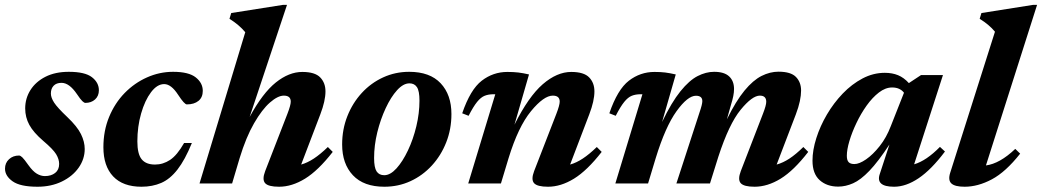

<svg xmlns="http://www.w3.org/2000/svg" viewBox="-26 -732 4158 766"><path d="M50 -111.5Q55.5 -111.5 63 -104.2Q70.5 -97 87.5 -73Q105 -48.5 121 -39Q137 -29.5 153 -29.5Q178 -29.5 194 -42Q210 -54.5 210 -78Q210 -97 197.8 -117Q185.5 -137 146.5 -170Q107.5 -203.5 91 -233.8Q74.5 -264 74.5 -299.5Q74.5 -339.5 95.5 -372.8Q116.5 -406 155.5 -425.8Q194.5 -445.5 248.5 -445.5Q313 -445.5 340.8 -424Q368.5 -402.5 368.5 -372Q368.5 -349 353.2 -335.2Q338 -321.5 314.5 -321.5Q310 -321.5 302.5 -328.5Q295 -335.5 281 -356.5Q250.5 -401.5 219.5 -401.5Q199 -401.5 188 -390Q177 -378.5 177 -359Q177 -342.5 190 -322.5Q203 -302.5 242.5 -265Q282 -227.5 297 -197Q312 -166.5 312 -137.5Q312 -97.5 287.8 -63Q263.5 -28.5 220.8 -7.8Q178 13 123.5 13Q55 13 24.5 -8.5Q-6 -30 -6 -59Q-6 -82 10 -96.8Q26 -111.5 50 -111.5Z M629 -396.5Q601 -396.5 576.5 -364Q552 -331.5 537 -279.2Q522 -227 522 -168Q522 -118 539 -96.8Q556 -75.5 592.5 -75.5Q624.5 -75.5 652.5 -94Q680.5 -112.5 708.5 -161.5H739.5Q712 -94 682.2 -55.8Q652.5 -17.5 617.2 -2.2Q582 13 538.5 13Q464.5 13 425.5 -28.2Q386.5 -69.5 386.5 -144.5Q386.5 -210 409.2 -265.2Q432 -320.5 471.2 -360.8Q510.5 -401 560.5 -423.2Q610.5 -445.5 664.5 -445.5Q727 -445.5 755 -423.2Q783 -401 783 -369.5Q783 -343.5 765.8 -329.5Q748.5 -315.5 719.5 -315.5Q710 -315 684.5 -354Q657 -396.5 629 -396.5Z M930 -101 900 0H770L952.5 -603.5Q928 -633 889.5 -657L896.5 -680L1102.5 -712.5H1119L970 -265.5Q1022 -361 1074.5 -403Q1127 -445 1180 -445Q1230.5 -445 1251.5 -423.2Q1272.5 -401.5 1272.5 -367.5Q1272.5 -329.5 1252 -276L1175.5 -75.5Q1200.5 -82.5 1226.2 -99.5Q1252 -116.5 1282 -145.5L1301.5 -126Q1243.5 -51.5 1191 -19.2Q1138.5 13 1087.5 13Q1044.5 13 1031.8 -1.2Q1019 -15.5 1032 -49.5L1120.5 -277.5Q1134 -312.5 1134 -326.5Q1134 -350.5 1106.5 -350.5Q1082.5 -350.5 1051 -323Q1019.5 -295.5 987.5 -240Q955.5 -184.5 930 -101Z M1606.5 -445.5Q1689 -445.5 1732 -399.8Q1775 -354 1775 -277Q1775 -216.5 1754.2 -164Q1733.5 -111.5 1696.8 -71.5Q1660 -31.5 1611.5 -9.2Q1563 13 1507.5 13Q1425 13 1382 -32.8Q1339 -78.5 1339 -155.5Q1339 -216 1359.8 -268.5Q1380.5 -321 1417.2 -361Q1454 -401 1502.5 -423.2Q1551 -445.5 1606.5 -445.5ZM1507 -33Q1531 -33 1555.8 -60.2Q1580.5 -87.5 1601.5 -131.8Q1622.5 -176 1635 -228.2Q1647.5 -280.5 1647.5 -330.5Q1647.5 -369 1637.5 -384.2Q1627.5 -399.5 1607.5 -399.5Q1583 -399.5 1558.2 -372.2Q1533.5 -345 1512.8 -300.5Q1492 -256 1479.2 -204Q1466.5 -152 1466.5 -101.5Q1466.5 -63.5 1476.5 -48.2Q1486.5 -33 1507 -33Z M1843.5 -270 1818 -280Q1850.5 -375 1896 -410Q1941.5 -445 1998 -445Q2022.5 -445 2041.5 -442.8Q2060.5 -440.5 2084.5 -435L2026.5 -234.5Q2082.5 -346.5 2139.2 -395.8Q2196 -445 2253 -445Q2303.5 -445 2324.5 -423.2Q2345.5 -401.5 2345.5 -367.5Q2345.5 -329.5 2325 -276L2248.5 -75.5Q2273.5 -82.5 2299.2 -99.5Q2325 -116.5 2355 -145.5L2374.5 -126Q2316.5 -51.5 2264 -19.2Q2211.5 13 2160.5 13Q2117.5 13 2104.8 -1.2Q2092 -15.5 2105 -49.5L2193.5 -277.5Q2207 -312.5 2207 -326.5Q2207 -350.5 2179.5 -350.5Q2143.5 -350.5 2092.5 -288.5Q2041.5 -226.5 2003 -101L1972.5 0H1842L1950 -356H1942.5Q1923 -356 1907.8 -350Q1892.5 -344 1877.5 -325.5Q1862.5 -307 1843.5 -270Z M3198.5 -126Q3141 -51.5 3088.5 -19.2Q3036 13 2984.5 13Q2942 13 2929.2 -1.2Q2916.5 -15.5 2929.5 -49.5L3018 -278.5Q3031 -312 3031 -326Q3031 -350.5 3005.5 -350.5Q2975 -350.5 2928.8 -294Q2882.5 -237.5 2840 -107L2806.5 0H2672.5L2765 -284Q2776 -316 2776 -328.5Q2776 -350 2750.5 -350Q2717.5 -350 2673 -288.2Q2628.5 -226.5 2590 -101L2559.5 0H2429L2537 -356H2529.5Q2510 -356 2494.8 -350Q2479.5 -344 2464.5 -325.5Q2449.5 -307 2430.5 -270L2405 -280Q2437.5 -375 2483 -410Q2528.5 -445 2585 -445Q2609 -445 2627.5 -442.8Q2646 -440.5 2670 -435L2615.5 -245.5Q2653.5 -324.5 2688.8 -368Q2724 -411.5 2757.2 -428.5Q2790.5 -445.5 2823 -445.5Q2863.5 -445.5 2883 -427.2Q2902.5 -409 2902.5 -377Q2902.5 -364 2899.5 -348.8Q2896.5 -333.5 2890.5 -314.5L2874 -256Q2910 -329 2944.2 -370.5Q2978.5 -412 3012.2 -429Q3046 -446 3080 -446Q3129 -446 3149.5 -425Q3170 -404 3170 -370.5Q3170 -352 3165 -328.2Q3160 -304.5 3149 -275.5L3072.5 -75.5Q3098 -82.5 3123.8 -99.5Q3149.5 -116.5 3179 -145.5Z M3484 -38 3522.5 -155.5Q3477.5 -87 3442.5 -50.5Q3407.5 -14 3377.5 -0.8Q3347.5 12.5 3318 12.5Q3273 12.5 3244.2 -13.2Q3215.5 -39 3215.5 -91Q3215.5 -133 3230.8 -181Q3246 -229 3273 -275Q3300 -321 3336.2 -358.8Q3372.5 -396.5 3415.2 -419Q3458 -441.5 3504 -441.5Q3533.5 -441.5 3556.8 -432Q3580 -422.5 3600 -400.5L3648.5 -432.5H3736L3621 -76.5Q3669.5 -90.5 3724 -146L3744 -127.5Q3689.5 -55 3639 -21Q3588.5 13 3541 13Q3466.5 13 3484 -38ZM3352.5 -110.5Q3352.5 -92.5 3359.8 -85Q3367 -77.5 3382.5 -77.5Q3402 -77.5 3429.2 -96.2Q3456.5 -115 3483.5 -149Q3510.5 -183 3528 -229L3580.5 -362Q3573.5 -371.5 3561.8 -377.2Q3550 -383 3533 -383Q3506.5 -383 3480.5 -363Q3454.5 -343 3431.5 -310.8Q3408.5 -278.5 3390.8 -241.2Q3373 -204 3362.8 -169.5Q3352.5 -135 3352.5 -110.5Z M3943.5 -605.5Q3920.5 -633.5 3882.5 -657L3889.5 -680L4095 -712.5H4111.5L3907.5 -72Q3962.5 -79 4024.5 -138L4044 -119Q3986.5 -46 3931 -16.5Q3875.5 13 3822.5 13Q3783.5 13 3769.5 -0.2Q3755.5 -13.5 3765 -43Z"/></svg>

Font: Newsreader 16pt
Style: Bold Italic
Weight: 700
Italic angle: -17°
Designer: Hugues Gentile
Foundry: Production Type
Version: Version 1.003; ttfautohint (v1.8.3)